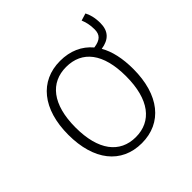

<svg xmlns="http://www.w3.org/2000/svg" viewBox="-162 -746 898 898"><g transform="rotate(-45 287.0 -297.0)"><path d="M543 -524C543 -560 535 -587 525 -605L489 -594C497 -574 503 -553 503 -522C503 -487 486 -469 442 -463C404 -508 351 -532 284 -532C151 -532 67 -430 67 -260C67 -92 148 11 283 11C417 11 500 -92 500 -263C500 -333 487 -391 462 -434C515 -442 543 -470 543 -524ZM283 -29C178 -29 115 -110 115 -260C115 -414 181 -492 284 -492C390 -492 452 -414 452 -263C452 -109 387 -29 283 -29Z"/></g></svg>

Font: Fira Sans ExtraLight
Style: Regular
Weight: 200
Designer: bBox Type GmbH & Carrois Corporate GbR & Edenspiekermann AG
Foundry: bBox Type GmbH & Carrois Corporate GbR & Edenspiekermann AG
Version: Version 4.300;PS 004.300;hotconv 1.0.88;makeotf.lib2.5.64775